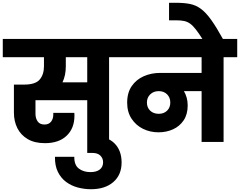

<svg xmlns="http://www.w3.org/2000/svg" viewBox="-37 -1020 1725 1380"><path d="M286 9Q212 9 162.5 -20Q113 -49 88 -98.5Q63 -148 63 -210V-412H137Q218 -412 248.5 -448.5Q279 -485 279 -543V-609H-17V-740H845V-609H747V0H590V-300H218V-202Q218 -170 233.5 -147.5Q249 -125 283 -125Q314 -125 330 -145.5Q346 -166 346 -196V-209H497Q498 -202 498 -196.5Q498 -191 498 -187Q498 -98 442 -44.5Q386 9 286 9ZM436 -543Q436 -478 412 -428H590V-609H436Z M617 340Q568 340 521.5 327.5Q475 315 438 287.5Q401 260 379 215.5Q357 171 358 107H497Q496 166 529.5 191.5Q563 217 613 217Q656 217 680 198.5Q704 180 704 146Q704 118 684.5 98.5Q665 79 625 79H590V-43H625Q731 -43 784 8.5Q837 60 837 148Q837 237 777.5 288.5Q718 340 617 340Z M1102 -69Q1042 -69 991 -94Q940 -119 908.5 -167Q877 -215 877 -282Q877 -354 910 -401.5Q943 -449 997 -472.5Q1051 -496 1115 -496H1412V-609H811V-740H1668V-609H1570V0H1412V-365H1285Q1297 -345 1304.5 -319Q1312 -293 1312 -262Q1312 -198 1283 -155Q1254 -112 1206.5 -90.5Q1159 -69 1102 -69ZM1104 -202Q1141 -202 1164 -224.5Q1187 -247 1187 -283Q1187 -319 1164 -342Q1141 -365 1104 -365Q1067 -365 1043 -342Q1019 -319 1019 -283Q1019 -247 1042.5 -224.5Q1066 -202 1104 -202Z M1421 -735Q1392 -781 1370.5 -808.5Q1349 -836 1329.5 -850Q1310 -864 1286.5 -869Q1263 -874 1230 -874H1178V-1000H1227Q1286 -1000 1328.5 -991.5Q1371 -983 1407 -956.5Q1443 -930 1481 -877Q1519 -824 1568 -735Z"/></svg>

Font: Poppins
Style: Bold
Weight: 700
Designer: Ninad Kale (Devanagari), Jonny Pinhorn (Latin)
Version: Version 5.002